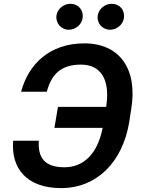

<svg xmlns="http://www.w3.org/2000/svg" viewBox="-20 -961 731 991"><path d="M180.4 -234.7H47.9C36.2 -92 117.9 9.9 295.5 9.9C477.3 9.9 611.5 -121.4 646.7 -328.8L657 -396.3C692.1 -604 598 -737.2 415.5 -737.2C236.2 -737.2 126.4 -629.6 89.1 -487.6H221.6C245 -575.3 292.6 -627.5 397.7 -627.5C501.8 -627.5 546.9 -549 529.5 -421.2L528.1 -409.4H279.1L261 -301.1H509.9L504.6 -278.4C479 -171.2 414.4 -97.7 312.9 -97.7C212.4 -97.7 174.4 -144.9 180.4 -234.7ZM271.7 -882.5C265.6 -842.3 295.1 -807.5 335.2 -807.5C370.7 -807.5 401.3 -834.5 406.2 -866.5C413 -908.4 384.9 -941.4 342.7 -941.4C309.7 -941.4 277 -916.2 271.7 -882.5ZM484.7 -882.5C478 -841.6 508.2 -807.5 548.3 -807.5C583.8 -807.5 614.3 -834.5 619.3 -866.5C626.1 -908.4 598 -941.4 555.8 -941.4C522.7 -941.4 490.8 -916.2 484.7 -882.5Z"/></svg>

Font: Margiela Sans Semi Bold
Style: Italic
Weight: 600
Italic angle: -9.39999°
Designer: Stefan Endress, Andreas Faust
Version: Version 1.100;FEAKit 1.0